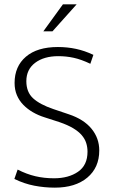

<svg xmlns="http://www.w3.org/2000/svg" viewBox="-20 -854 523 882"><path d="M246 -638Q289 -638 329 -629.5Q369 -621 409 -602L395 -561Q353 -581 318.5 -588.5Q284 -596 248 -596Q182 -596 141.5 -565.5Q101 -535 101 -481Q101 -431 132 -402.5Q163 -374 225 -353L296 -329Q365 -306 400.5 -262.5Q436 -219 436 -163Q436 -84 381 -38Q326 8 232 8Q184 8 137.5 -1Q91 -10 46 -32L61 -75Q102 -54 142.5 -44.5Q183 -35 228 -35Q295 -35 338.5 -65Q382 -95 382 -157Q382 -178 376 -197Q370 -216 355.5 -233Q341 -250 316 -265Q291 -280 253 -293L185 -315Q156 -324 131 -338.5Q106 -353 87 -372.5Q68 -392 57.5 -417Q47 -442 47 -473Q47 -549 99 -593.5Q151 -638 246 -638ZM221 -710H179L269 -834H332Z"/></svg>

Font: Ek Mukta ExtraLight
Style: Regular
Weight: 275
Designer: Girish Dalvi and Yashodeep Gholap
Foundry: Ek Type
Version: Version 2.538;PS 1.002;hotconv 16.6.51;makeotf.lib2.5.65220;